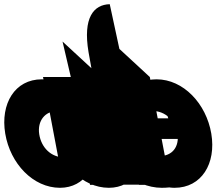

<svg xmlns="http://www.w3.org/2000/svg" viewBox="-20 -880 1032 915"><path d="M5 -243C29 -100 138 15 266 15C326 15 372 -13 399 -52H401L409 1H559L461 -513L278 -682L335 -438C291 -479 238 -502 179 -502C51 -502 -19 -386 5 -243ZM167 -240C157 -305 196 -351 253 -351C309 -351 361 -305 371 -240C381 -176 345 -130 286 -130C224 -130 177 -176 167 -240Z M282 0C323 -1 422 -42 382 -270C383 -282 373 -374 452 -374C502 -374 536 -346 536 -346L571 -496C571 -496 525 -528 469 -528C383 -528 352 -439 352 -439H350L336 -513H185Z M238 -243C262 -100 371 15 499 15C559 15 605 -13 632 -52H634L642 1H792L694 -513L511 -682L568 -438C524 -479 471 -502 412 -502C284 -502 214 -386 238 -243ZM400 -240C390 -305 429 -351 486 -351C542 -351 594 -305 604 -240C614 -176 578 -130 519 -130C457 -130 410 -176 400 -240Z M987 -243C963 -386 854 -502 726 -502C667 -502 622 -479 594 -438L503 -860C427 -858 374 -797 402 -631L515 0H664L653 -58H655C695 -16 752 15 812 15C940 15 1011 -100 987 -243ZM826 -243C835 -180 801 -136 739 -136C680 -136 631 -180 622 -243C613 -306 653 -351 709 -351C766 -351 817 -306 826 -243Z M947 -218C947 -224 945 -234 944 -241C914 -414 797 -502 664 -502C531 -502 443 -386 467 -243C491 -101 618 15 751 15C848 15 922 -22 953 -119L836 -175C804 -135 784 -126 735 -126C697 -126 637 -150 629 -218ZM615 -316C613 -357 638 -387 690 -387C734 -387 770 -363 782 -316Z"/></svg>

Font: Poland Can Into
Style: Bold
Weight: 700
Foundry: Cannot Into Space Fonts
Version: Version 0.99